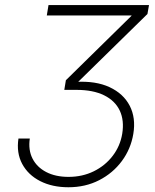

<svg xmlns="http://www.w3.org/2000/svg" viewBox="-20 -748 626 777"><path d="M256.8 9.8Q191.4 9.8 142.6 -15.1Q93.8 -40 69.8 -84.7Q45.9 -129.4 54.7 -187.5H100.6Q93.8 -141.1 111.6 -106.2Q129.4 -71.3 167 -51.8Q204.6 -32.2 257.3 -32.2Q313.5 -32.2 359.6 -54.9Q405.8 -77.6 436 -117.2Q466.3 -156.7 474.6 -206.5Q483.4 -260.7 464.6 -300.5Q445.8 -340.3 401.4 -362.3Q356.9 -384.3 289.1 -384.3H240.2L246.6 -423.3L512.2 -684.1V-685.5H169.4L176.3 -727.5H583L576.7 -691.4L283.2 -403.8L285.2 -416.5Q367.2 -421.4 423.3 -395.3Q479.5 -369.1 504.9 -320.1Q530.3 -271 519.5 -206.1Q509.3 -145 473.1 -96.2Q437 -47.4 381.3 -18.8Q325.7 9.8 256.8 9.8Z"/></svg>

Font: Inter 20pt ExtraLight
Style: Italic
Weight: 250
Italic angle: -9.3988°
Version: Version 4.001;git-66647c0bb